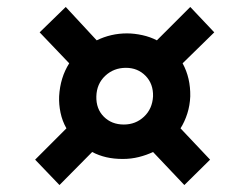

<svg xmlns="http://www.w3.org/2000/svg" viewBox="-20 -637 699 552"><path d="M151 -105 81 -178 171 -268Q159 -289 154 -313Q149 -337 150 -360Q153 -414 179 -455L94 -544L169 -617L258 -521Q299 -541 345 -541Q366 -541 389 -536Q412 -531 431 -521L527 -617L596 -544L505 -455Q528 -413 527 -360Q526 -334 518.5 -310.5Q511 -287 499 -268L584 -178L510 -105L420 -200Q401 -191 379 -185.5Q357 -180 333 -180Q307 -180 285.5 -185Q264 -190 245 -200ZM336 -279Q370 -279 394 -301.5Q418 -324 420 -360Q421 -396 398.5 -419Q376 -442 342 -442Q307 -442 282.5 -419Q258 -396 257 -360Q256 -324 278.5 -301.5Q301 -279 336 -279Z"/></svg>

Font: Mona Sans Condensed
Style: Bold Italic
Weight: 700
Width: 3
Italic angle: -11.7°
Designer: Deni Anggara
Foundry: GitHub
Version: Version 1.001; ttfautohint (v1.8.4.7-5d5b);gftools[0.9.31]